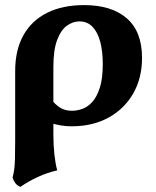

<svg xmlns="http://www.w3.org/2000/svg" viewBox="-20 -487 612 754"><path d="M310.6 -467Q418 -467 477.9 -415.1Q537.8 -363.2 537.8 -259.6Q537.8 -180.6 503.2 -120Q468.6 -59.4 406.3 -25.2Q344 9 261.2 9Q239.2 9 220.2 5.8Q201.2 2.6 179.2 -3.6V-99.2Q196.2 -77 215.5 -64.5Q234.8 -52 263 -52Q281.6 -52 302.6 -59.1Q323.6 -66.2 341.8 -85.9Q360 -105.6 371.8 -142Q383.6 -178.4 383.6 -236Q383.6 -284.2 373.9 -321.9Q364.2 -359.6 343.7 -381.3Q323.2 -403 291.6 -403Q266.8 -403 243.2 -386.4Q219.6 -369.8 204.6 -330.5Q189.6 -291.2 189.6 -224V40Q189.6 84 193.7 120.6Q197.8 157.2 204.8 182Q165.6 191 129.2 207.7Q92.8 224.4 60.2 246.8Q46.8 241.4 40 231.9Q33.2 222.4 29.4 210.4Q33.2 196 35.5 180.8Q37.8 165.6 38.7 139.6Q39.6 113.6 39.6 67V-208.2Q39.6 -290.8 71.9 -348.5Q104.2 -406.2 164.8 -436.6Q225.4 -467 310.6 -467Z"/></svg>

Font: Vollkorn
Style: Regular
Weight: 400
Designer: Friedrich Althausen
Foundry: Friedrich Althausen
Version: Version 4.104